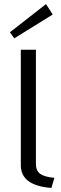

<svg xmlns="http://www.w3.org/2000/svg" viewBox="-20 -922 302 953"><path d="M241.7 -850 50.8 -731.7 29.2 -761.7 208.3 -901.7ZM83.3 -101.7V-675H158.3V-108.3Q158.3 -73.3 180.8 -58.3Q203.3 -43.3 250 -39.2L235 10.8Q83.3 -0.8 83.3 -101.7Z"/></svg>

Font: Boon
Style: Regular
Weight: 400
Designer: Sungsit Sawaiwan
Foundry: FontUni
Version: Version 3.0